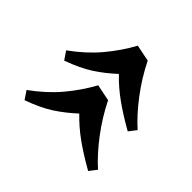

<svg xmlns="http://www.w3.org/2000/svg" viewBox="-94 -642 754 754"><g transform="rotate(-45 283.5 -265.0)"><path d="M53 -79Q87 -139 119 -183.5Q151 -228 188 -263Q151 -303 124 -344.5Q97 -386 73 -452L107 -475Q153 -411 206.5 -366Q260 -321 319 -289L305 -220Q240 -188 181.5 -143.5Q123 -99 84 -55ZM273 -79Q307 -139 339 -183.5Q371 -228 408 -263Q371 -303 344 -344.5Q317 -386 293 -452L327 -475Q373 -411 426.5 -366Q480 -321 539 -289L525 -220Q460 -188 401.5 -143.5Q343 -99 304 -55Z"/></g></svg>

Font: Literata 36pt
Style: Bold Italic
Weight: 700
Italic angle: -2°
Designer: Latin by Veronika Burian and Jose Scaglione. Greek by Irene Vlachou. Cyrillic by Vera Evstafieva
Foundry: TypeTogether
Version: Version 3.002